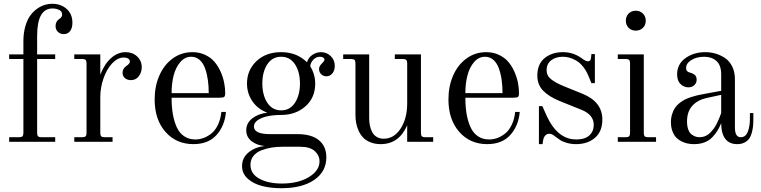

<svg xmlns="http://www.w3.org/2000/svg" viewBox="-20 -740 3969 1002"><path d="M252.9 -720.2Q297.4 -720.2 327.6 -693.6Q357.9 -667 357.9 -621.1Q357.9 -593.3 345.7 -577.6Q333.5 -562 313 -562Q294.4 -562 282.2 -573.7Q270 -585.4 270 -604Q270 -627.4 288.1 -640.1Q293.9 -644 296.9 -646.7Q299.8 -649.4 302 -653.8Q304.2 -658.2 304.2 -664.1Q304.2 -681.2 288.3 -688.5Q272.5 -695.8 253.9 -695.8Q173.8 -695.8 173.8 -553.2V-456.1H268.1V-432.1H173.8V-45.9Q173.8 -33.7 178.7 -28.8Q183.6 -23.9 195.8 -23.9H268.1V0H27.8V-23.9H80.1Q92.3 -23.9 97.2 -28.8Q102.1 -33.7 102.1 -45.9V-432.1H27.8V-456.1H102.1V-524.9Q102.1 -565.9 111.3 -599.6Q120.6 -633.3 135.5 -655.3Q150.4 -677.2 170.4 -692.1Q190.4 -707 211.2 -713.6Q231.9 -720.2 252.9 -720.2Z M503.4 -456.1V-350.1Q525.4 -406.7 560.1 -437.3Q594.7 -467.8 635.7 -467.8Q671.9 -467.8 695.8 -445.3Q719.7 -422.9 719.7 -389.2Q719.7 -362.3 704.3 -342Q689 -321.8 662.6 -321.8Q645 -321.8 632.3 -332Q619.6 -342.3 619.6 -360.8Q619.6 -381.8 639.6 -396Q657.7 -407.2 657.7 -418.9Q657.7 -428.7 648.9 -434.3Q640.1 -439.9 626.5 -439.9Q594.2 -439.9 565.7 -409.7Q537.1 -379.4 520.3 -331.3Q503.4 -283.2 503.4 -231.9V-45.9Q503.4 -33.7 508.3 -28.8Q513.2 -23.9 525.4 -23.9H567.4V0H367.7V-23.9H409.7Q421.9 -23.9 426.8 -28.8Q431.6 -33.7 431.6 -45.9V-410.2Q431.6 -422.4 426.8 -427.2Q421.9 -432.1 409.7 -432.1H367.7V-456.1Z M978 -443.8Q944.8 -443.8 920.9 -416Q897 -388.2 886.2 -346.2Q875.5 -304.2 875.5 -253.9H1069.3Q1069.3 -290.5 1064.9 -322.3Q1060.5 -354 1050.5 -382.3Q1040.5 -410.6 1022 -427.2Q1003.4 -443.8 978 -443.8ZM984.4 -467.8Q1020.5 -467.8 1050.3 -453.9Q1080.1 -439.9 1099.1 -417.7Q1118.2 -395.5 1131.1 -366.5Q1144 -337.4 1149.7 -309.1Q1155.3 -280.8 1155.3 -252.9Q1155.3 -238.8 1149.9 -234.4Q1144.5 -230 1124 -230H875.5Q875.5 -182.1 882.1 -144Q888.7 -106 902.6 -75.7Q916.5 -45.4 941.2 -28.8Q965.8 -12.2 999 -12.2Q1021.5 -12.2 1042.7 -20Q1064 -27.8 1083.7 -43.7Q1103.5 -59.6 1117.4 -88.6Q1131.3 -117.7 1135.3 -155.8H1159.2Q1152.8 -83 1109.9 -35.4Q1066.9 12.2 989.3 12.2Q899.9 12.2 843.5 -51.8Q787.1 -115.7 787.1 -221.2Q787.1 -290 811.8 -346.2Q836.4 -402.3 881.6 -435.1Q926.8 -467.8 984.4 -467.8Z M1519.5 -404.3Q1493.7 -443.8 1447.3 -443.8Q1400.9 -443.8 1375 -404.3Q1349.1 -364.7 1349.1 -304.2Q1349.1 -243.7 1375 -203.9Q1400.9 -164.1 1447.3 -164.1Q1493.7 -164.1 1519.5 -203.9Q1545.4 -243.7 1545.4 -304.2Q1545.4 -364.7 1519.5 -404.3ZM1362.3 22Q1321.8 19 1293.5 -2.7Q1265.1 -24.4 1265.1 -60.1Q1265.1 -97.7 1296.4 -122.1Q1327.6 -146.5 1375 -151.9Q1324.7 -170.9 1296.9 -211.9Q1269 -252.9 1269 -304.2Q1269 -374 1318.4 -420.9Q1367.7 -467.8 1447.3 -467.8Q1529.3 -467.8 1582 -415Q1589.8 -440.4 1610.8 -454.1Q1631.8 -467.8 1655.3 -467.8Q1684.6 -467.8 1705.8 -447.5Q1727.1 -427.2 1727.1 -396Q1727.1 -372.1 1714.6 -356.9Q1702.1 -341.8 1683.1 -341.8Q1667 -341.8 1656 -352.8Q1645 -363.8 1645 -379.9Q1645 -394.5 1659.2 -408Q1673.3 -421.4 1673.3 -428.2Q1673.3 -435.1 1666.7 -439.5Q1660.2 -443.8 1649.4 -443.8Q1629.9 -443.8 1615.2 -428.5Q1600.6 -413.1 1599.1 -394Q1625 -351.6 1625 -304.2Q1625 -230 1574 -185.1Q1522.9 -140.1 1447.3 -140.1Q1408.7 -140.1 1377 -133.5Q1345.2 -127 1325.2 -113Q1305.2 -99.1 1305.2 -80.1Q1305.2 -40 1389.2 -40H1533.2Q1605.5 -40 1644.3 -8.3Q1683.1 23.4 1683.1 81.1Q1683.1 155.3 1620.1 198.7Q1557.1 242.2 1448.2 242.2Q1391.1 242.2 1345.9 230.2Q1300.8 218.3 1272 191.7Q1243.2 165 1243.2 127Q1243.2 83 1277.8 54.9Q1312.5 26.9 1362.3 22ZM1451.2 217.8Q1536.6 217.8 1592 184.1Q1647.5 150.4 1647.5 102.1Q1647.5 71.3 1622.8 48.6Q1598.1 25.9 1546.4 25.9H1453.1Q1423.3 25.9 1396.5 30.3Q1369.6 34.7 1343.8 44.7Q1317.9 54.7 1302.5 74Q1287.1 93.3 1287.1 120.1Q1287.1 167 1333.3 192.4Q1379.4 217.8 1451.2 217.8Z M2240.7 0H2105V-85.9Q2062 12.2 1966.8 12.2Q1937 12.2 1913.3 2.7Q1889.6 -6.8 1875.2 -22Q1860.8 -37.1 1851.6 -57.6Q1842.3 -78.1 1838.6 -98.6Q1835 -119.1 1835 -141.1V-410.2Q1835 -422.4 1830.1 -427.2Q1825.2 -432.1 1813 -432.1H1771V-456.1H1906.7V-122.1Q1906.7 -102.5 1910.2 -85.4Q1913.6 -68.4 1921.6 -52Q1929.7 -35.6 1945.3 -25.9Q1960.9 -16.1 1982.9 -16.1Q2036.1 -16.1 2070.6 -68.8Q2105 -121.6 2105 -200.2V-410.2Q2105 -422.4 2100.1 -427.2Q2095.2 -432.1 2083 -432.1H2040.5V-456.1H2176.8V-45.9Q2176.8 -33.7 2181.6 -28.8Q2186.5 -23.9 2198.7 -23.9H2240.7Z M2511.2 -443.8Q2478 -443.8 2454.1 -416Q2430.2 -388.2 2419.4 -346.2Q2408.7 -304.2 2408.7 -253.9H2602.5Q2602.5 -290.5 2598.1 -322.3Q2593.8 -354 2583.7 -382.3Q2573.7 -410.6 2555.2 -427.2Q2536.6 -443.8 2511.2 -443.8ZM2517.6 -467.8Q2553.7 -467.8 2583.5 -453.9Q2613.3 -439.9 2632.3 -417.7Q2651.4 -395.5 2664.3 -366.5Q2677.2 -337.4 2682.9 -309.1Q2688.5 -280.8 2688.5 -252.9Q2688.5 -238.8 2683.1 -234.4Q2677.7 -230 2657.2 -230H2408.7Q2408.7 -182.1 2415.3 -144Q2421.9 -106 2435.8 -75.7Q2449.7 -45.4 2474.4 -28.8Q2499 -12.2 2532.2 -12.2Q2554.7 -12.2 2575.9 -20Q2597.2 -27.8 2616.9 -43.7Q2636.7 -59.6 2650.6 -88.6Q2664.6 -117.7 2668.5 -155.8H2692.4Q2686 -83 2643.1 -35.4Q2600.1 12.2 2522.5 12.2Q2433.1 12.2 2376.7 -51.8Q2320.3 -115.7 2320.3 -221.2Q2320.3 -290 2345 -346.2Q2369.6 -402.3 2414.8 -435.1Q2460 -467.8 2517.6 -467.8Z M2792.5 -186H2810.5Q2814.5 -177.2 2821.5 -161.1Q2828.6 -145 2834.7 -131.8Q2840.8 -118.7 2847.7 -106.9Q2900.9 -12.2 2987.3 -12.2Q3032.7 -12.2 3055.7 -33.4Q3078.6 -54.7 3078.6 -88.9Q3078.6 -141.1 3014.6 -167L2900.4 -212.9Q2846.2 -234.9 2815.2 -266.1Q2784.2 -297.4 2784.2 -345.2Q2784.2 -405.8 2822.3 -436.8Q2860.4 -467.8 2918.5 -467.8Q2972.2 -467.8 3015.6 -436Q3037.1 -419.9 3048.3 -419.9Q3063 -419.9 3064.5 -438L3066.4 -458H3084.5V-306.2H3066.4L3052.2 -340.8Q3040 -371.1 3022.5 -392.6Q3004.9 -414.1 2985.8 -424.6Q2966.8 -435.1 2950.2 -439.5Q2933.6 -443.8 2917.5 -443.8Q2880.4 -443.8 2856.4 -425.3Q2832.5 -406.7 2832.5 -374Q2832.5 -345.2 2855.7 -326.7Q2878.9 -308.1 2920.4 -291L3021.5 -250Q3123.5 -208 3123.5 -116.2Q3123.5 -53.7 3085 -20.8Q3046.4 12.2 2986.3 12.2Q2960.4 12.2 2938.2 5.6Q2916 -1 2906 -7.3Q2896 -13.7 2881.3 -24.9Q2880.4 -25.4 2877 -28.1Q2873.5 -30.8 2872.6 -31.5Q2871.6 -32.2 2868.4 -34.2Q2865.2 -36.1 2864 -36.9Q2862.8 -37.6 2860.1 -38.8Q2857.4 -40 2855.7 -40.5Q2854 -41 2851.8 -41.5Q2849.6 -42 2847.7 -42Q2834 -42 2825.4 -32.7Q2816.9 -23.4 2814.5 -7.8L2811.5 12.2H2792.5Z M3260.7 -669.2Q3275.4 -684.1 3297.9 -684.1Q3320.3 -684.1 3335.2 -669.2Q3350.1 -654.3 3350.1 -631.8Q3350.1 -609.4 3335.2 -594.7Q3320.3 -580.1 3297.9 -580.1Q3275.4 -580.1 3260.7 -594.7Q3246.1 -609.4 3246.1 -631.8Q3246.1 -654.3 3260.7 -669.2ZM3339.8 -456.1V-45.9Q3339.8 -33.7 3344.7 -28.8Q3349.6 -23.9 3361.8 -23.9H3403.8V0H3204.1V-23.9H3246.1Q3258.3 -23.9 3263.2 -28.8Q3268.1 -33.7 3268.1 -45.9V-410.2Q3268.1 -422.4 3263.2 -427.2Q3258.3 -432.1 3246.1 -432.1H3204.1V-456.1Z M3743.7 -245.1 3669.4 -229Q3621.1 -218.8 3593.3 -188.2Q3565.4 -157.7 3565.4 -106Q3565.4 -80.1 3572.5 -62.3Q3579.6 -44.4 3591.1 -36.9Q3602.5 -29.3 3611.8 -26.6Q3621.1 -23.9 3631.3 -23.9Q3646.5 -23.9 3660.4 -29.5Q3674.3 -35.2 3685.1 -46.1Q3695.8 -57.1 3704.3 -68.1Q3712.9 -79.1 3720.9 -95.7Q3729 -112.3 3733.4 -123Q3737.8 -133.8 3743.7 -149.9ZM3911.6 -149.9V-120.1Q3911.6 -98.1 3909.9 -81.1Q3908.2 -64 3903.1 -45.7Q3897.9 -27.3 3888.9 -15.4Q3879.9 -3.4 3864.3 4.4Q3848.6 12.2 3827.6 12.2Q3785.6 12.2 3764.6 -16.1Q3743.7 -44.4 3743.7 -97.2Q3734.4 -74.7 3724.4 -58.3Q3714.4 -42 3698 -24.4Q3681.6 -6.8 3657.5 2.7Q3633.3 12.2 3602.5 12.2Q3585.9 12.2 3570.1 9.3Q3554.2 6.3 3537.6 -1.7Q3521 -9.8 3509 -22.2Q3497.1 -34.7 3489.3 -55.2Q3481.4 -75.7 3481.4 -102.1Q3481.4 -125 3487.5 -144.3Q3493.7 -163.6 3502.7 -177.2Q3511.7 -190.9 3526.6 -202.4Q3541.5 -213.9 3554.9 -220.7Q3568.4 -227.5 3587.4 -233.6Q3606.4 -239.7 3619.6 -242.7Q3632.8 -245.6 3651.4 -249L3743.7 -266.1V-351.1Q3743.7 -399.9 3718.8 -421.9Q3693.8 -443.8 3654.8 -443.8Q3616.2 -443.8 3588.4 -426.8Q3560.5 -409.7 3560.5 -384.8Q3560.5 -366.7 3578.6 -361.8Q3585.9 -359.9 3590.8 -357.9Q3595.7 -356 3602.3 -351.8Q3608.9 -347.7 3612.3 -340.6Q3615.7 -333.5 3615.7 -324.2Q3615.7 -307.1 3603.5 -295.7Q3591.3 -284.2 3572.8 -284.2Q3549.3 -284.2 3531.5 -301.3Q3513.7 -318.4 3513.7 -352.1Q3513.7 -405.3 3556.9 -436.5Q3600.1 -467.8 3660.6 -467.8Q3688.5 -467.8 3714.6 -460.2Q3740.7 -452.6 3763.9 -437Q3787.1 -421.4 3801.3 -392.8Q3815.4 -364.3 3815.4 -326.2V-74.2Q3815.4 -23.9 3845.7 -23.9Q3871.1 -23.9 3882.3 -52Q3893.6 -80.1 3893.6 -120.1V-149.9Z"/></svg>

Font: Flanker Steampunk
Style: Regular
Weight: 400
Designer: Alexey Kryukov, Leonardo Di Lena
Foundry: Alexey Kryukov, Leonardo Di Lena
Version: 1.210